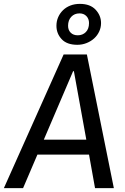

<svg xmlns="http://www.w3.org/2000/svg" viewBox="-54 -970 643 990"><path d="M405 -173H139L65 0H-34L274 -689H394L533 0H436ZM172 -250H391L327 -603H323ZM356 -901Q330 -901 313.5 -883.5Q297 -866 297 -837Q297 -815 310.5 -801.5Q324 -788 347 -788Q372 -788 388.5 -804.5Q405 -821 405 -851Q405 -873 391.5 -887Q378 -901 356 -901ZM467 -851Q467 -828 457.5 -807.5Q448 -787 431.5 -772Q415 -757 392.5 -748Q370 -739 345 -739Q291 -739 264 -768Q237 -797 237 -837Q237 -861 246 -881.5Q255 -902 271 -917.5Q287 -933 309 -941.5Q331 -950 358 -950Q411 -950 439 -920Q467 -890 467 -851Z"/></svg>

Font: Yekcdsyqcyvpieeyorgstswgcgt
Style: Regular
Weight: 400
Italic angle: -8°
Designer: Carrois Corporate & Edenspiekermann
Foundry: Carrois Corporate GbR & Edenspiekermann AG
Version: Version 2.001